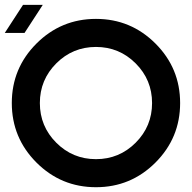

<svg xmlns="http://www.w3.org/2000/svg" viewBox="-20 -782 802 802"><path d="M380.9 0Q235.4 0 132.3 -103Q29.3 -206.1 29.3 -351.6Q29.3 -497.1 132.3 -600.1Q235.4 -703.1 380.9 -703.1Q526.4 -703.1 629.4 -600.1Q732.4 -497.1 732.4 -351.6Q732.4 -206.1 629.4 -103Q526.4 0 380.9 0ZM380.9 -117.2Q478 -117.2 546.6 -185.8Q615.2 -254.4 615.2 -351.6Q615.2 -448.7 546.6 -517.3Q478 -585.9 380.9 -585.9Q283.7 -585.9 215.1 -517.3Q146.5 -448.7 146.5 -351.6Q146.5 -254.4 215.1 -185.8Q283.7 -117.2 380.9 -117.2ZM158.7 -761.7 82.5 -644.5H0L76.2 -761.7Z"/></svg>

Font: Gerhaus
Style: Regular
Weight: 400
Designer: GGBotNet
Foundry: GGBotNet
Version: 1.01